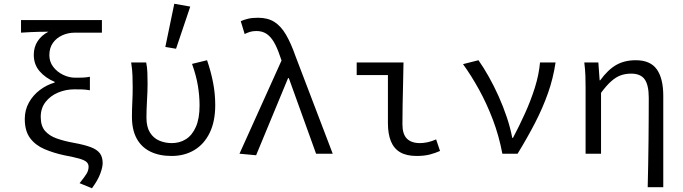

<svg xmlns="http://www.w3.org/2000/svg" viewBox="-20 -819 3640 1023"><path d="M470 184 404 157Q430 125 441 107Q452 89 452 69Q452 54 441 44Q430 34 402 26Q374 18 321 8Q265 -4 217 -24.5Q169 -45 140.5 -83Q112 -121 112 -185Q112 -233 134 -272.5Q156 -312 192.5 -339.5Q229 -367 271 -379V-383Q223 -403 191.5 -439Q160 -475 160 -527Q160 -568 180.5 -599.5Q201 -631 238 -650Q211 -650 189.5 -649.5Q168 -649 145.5 -648Q123 -647 92 -645V-712H523V-645H379Q343 -645 312 -631Q281 -617 262 -590.5Q243 -564 243 -525Q243 -490 263.5 -463Q284 -436 316 -420.5Q348 -405 381 -405Q404 -405 420.5 -405.5Q437 -406 459 -410V-338Q436 -342 417.5 -342.5Q399 -343 376 -343Q331 -343 290 -326Q249 -309 223 -276Q197 -243 197 -196Q197 -148 220 -121.5Q243 -95 283 -81Q323 -67 373 -58Q428 -48 462 -35.5Q496 -23 511.5 -3Q527 17 527 50Q527 72 514 107Q501 142 470 184Z M894 12Q828.7 12 781.2 -11.2Q733.6 -34.5 708.3 -80.8Q683 -127.1 683 -196.8Q683 -236 685 -275Q687 -314.1 687 -352.6Q687 -382 685.9 -414.9Q684.9 -447.9 678.8 -486.1H758.8Q764.2 -461.1 765.2 -433Q766.3 -404.9 766.3 -372.7Q766.3 -335.1 763.3 -284.3Q760.3 -233.6 760.3 -191.9Q760.3 -143 778.9 -113Q797.5 -83.1 828.5 -69.8Q859.5 -56.5 895.3 -56.5Q938.1 -56.5 971.3 -77.8Q1004.6 -99.1 1023.9 -143.6Q1043.3 -188 1043.3 -256.6Q1043.3 -307.8 1034.4 -362.1Q1025.5 -416.4 1003.2 -478.5L1083.2 -498.1Q1103.6 -438.9 1115.2 -379.6Q1126.8 -320.2 1126.8 -259.3Q1126.8 -171.9 1097.3 -111.4Q1067.8 -50.8 1015.3 -19.4Q962.8 12 894 12ZM918 -559.3 860.9 -568.9 908.6 -799 993.7 -783.9Z M1344.6 8.2 1256 0 1480.1 -496.7 1471.8 -520.1Q1456.1 -567.2 1438.4 -596.6Q1420.7 -625.9 1398.5 -639.8Q1376.3 -653.7 1346.3 -653.7Q1326 -653.7 1311.6 -649.1Q1297.2 -644.5 1283.6 -637.7L1262.8 -706.2Q1280.3 -714.1 1301.6 -719.2Q1322.9 -724.4 1354.9 -724.4Q1406.4 -724.4 1441.4 -702.5Q1476.4 -680.5 1503.2 -635.2Q1530 -589.8 1554.8 -519L1752.8 0H1664.1L1518.9 -402.8H1514.9Z M2200.1 12Q2146.1 12 2112.4 -7.6Q2078.7 -27.2 2062.8 -66.4Q2046.9 -105.6 2046.9 -163V-419.1H1880.5V-486.1H2129.9Q2129.1 -431.7 2127.7 -373.9Q2126.3 -316 2125.2 -260.7Q2124.2 -205.5 2124.2 -157Q2124.2 -104.5 2147.9 -80.5Q2171.5 -56.5 2218.3 -56.5Q2236.7 -56.5 2259 -61.3Q2281.3 -66.1 2303.7 -76.3L2324.5 -14.7Q2299.5 -3.5 2269.9 4.3Q2240.2 12 2200.1 12Z M2656.7 0Q2638.6 -95.5 2606.2 -180.9Q2573.8 -266.3 2532.9 -340.6Q2492 -415 2447 -477.3L2529.4 -498.1Q2556.9 -459.1 2584.6 -409.8Q2612.3 -360.5 2636.8 -305.9Q2661.2 -251.3 2680.1 -195.1Q2699 -139 2709.4 -84.6H2713.4Q2746.5 -147.2 2777.3 -215.1Q2808.1 -283 2829.8 -351.9Q2851.4 -420.7 2857.3 -486.1H2940.1Q2927.6 -401.5 2899.8 -322.9Q2872 -244.3 2831.4 -165.4Q2790.7 -86.5 2737.8 0Z M3431 178.5Q3432.4 119.3 3433.6 57.3Q3434.8 -4.7 3435.4 -66.4Q3435.9 -128.2 3436.3 -186.6Q3436.7 -245.1 3436.7 -297.4Q3436.7 -365.6 3415 -396.1Q3393.3 -426.7 3342.6 -426.7Q3313.1 -426.7 3287.9 -417.8Q3262.7 -408.9 3237.6 -386.9Q3212.4 -364.9 3182.4 -324.4V0H3100.1V-352.6Q3100.1 -382 3099.1 -414.9Q3098 -447.9 3093.2 -486.1H3168.1L3175 -390.9H3177.8Q3218.9 -447.5 3263.1 -472.8Q3307.4 -498.1 3367.4 -498.1Q3445.2 -498.1 3479.6 -449.5Q3514 -401 3514 -308V178.5Z"/></svg>

Font: Source Code Pro ExtraLight
Style: Regular
Weight: 200
Monospace: yes
Designer: Paul D. Hunt, Teo Tuominen
Foundry: Adobe
Version: Version 1.026;hotconv 1.1.0;makeotfexe 2.6.0